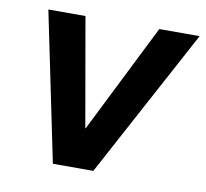

<svg xmlns="http://www.w3.org/2000/svg" viewBox="-64 -585 704 655"><g transform="rotate(10 288.5 -258.0)"><path d="M576.7 -515.6 299.3 0H159.2L52.7 -515.6H181.2L247.1 -138.7H248.5L437 -515.6Z"/></g></svg>

Font: Inter Display Semi Bold
Style: Italic
Weight: 600
Italic angle: -9.39999°
Designer: Rasmus Andersson
Foundry: rsms
Version: Version 4.000;git-4fc901f